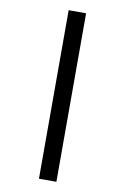

<svg xmlns="http://www.w3.org/2000/svg" viewBox="-103 -882 706 1084"><g transform="rotate(10 250.0 -340.0)"><path d="M200 143V-823H300V143Z"/></g></svg>

Font: Iosevka Custom Semibold
Style: Regular
Weight: 600
Designer: Belleve Invis
Foundry: Belleve Invis
Version: Version 27.0.2; ttfautohint (v1.8.4)